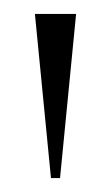

<svg xmlns="http://www.w3.org/2000/svg" viewBox="-20 -734 159 275"><path d="M53 -479 30 -714H89L66 -479Z"/></svg>

Font: Noto Serif Display Condensed Light
Style: Regular
Weight: 300
Width: 3
Designer: Monotype Design Team
Foundry: Monotype Imaging Inc.
Version: Version 2.009